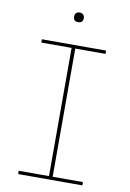

<svg xmlns="http://www.w3.org/2000/svg" viewBox="-99 -972 697 1031"><g transform="rotate(10 250.0 -456.0)"><path d="M75 0V-18H240V-717H75V-735H425V-717H260V-18H425V0ZM250 -859Q245 -859 239.5 -860.5Q234 -862 230.5 -865.5Q227 -869 225.5 -874.5Q224 -880 224 -885Q224 -890 225.5 -895.5Q227 -901 230.5 -904.5Q234 -908 239.5 -910Q245 -912 250 -912Q255 -912 260.5 -910Q266 -908 269.5 -904.5Q273 -901 275 -895.5Q277 -890 277 -885Q277 -880 275 -874.5Q273 -869 269.5 -865.5Q266 -862 260.5 -860.5Q255 -859 250 -859Z"/></g></svg>

Font: Iosevka Curly Thin
Style: Regular
Weight: 100
Monospace: yes
Designer: Belleve Invis
Foundry: Belleve Invis
Version: Version 22.1.2; ttfautohint (v1.8.4)